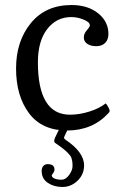

<svg xmlns="http://www.w3.org/2000/svg" viewBox="-20 -510 491 765"><path d="M412 -59Q348 10 247.5 10Q147 10 95.5 -59Q44 -128 44 -237Q44 -346 103 -418Q162 -490 265 -490Q330 -490 371 -457Q412 -424 412 -375Q412 -352 399 -339Q386 -326 363.5 -326Q341 -326 327.5 -335.5Q314 -345 314 -360.5Q314 -376 326 -389.5Q338 -403 338 -409Q338 -422 313 -432Q288 -442 264 -442Q205 -442 168 -394Q131 -346 131 -262Q131 -53 259 -53Q296 -53 336 -65.5Q376 -78 401 -98Q405 -95 411 -84Q417 -73 417 -68.5Q417 -64 412 -59ZM258 108Q248 96 240 89.5Q232 83 229 80.5Q226 78 215.5 70.5Q205 63 200.5 60Q196 57 196 51Q196 45 201 35L232 -29H267Q235 35 235 38.5Q235 42 240 46Q315 96 315 149Q315 185 289 210Q263 235 229 235Q195 235 170.5 218.5Q146 202 146 171Q146 159 152.5 151.5Q159 144 170 144Q197 144 197 165Q197 173 191.5 180Q186 187 186 188Q186 196 196.5 201Q207 206 224.5 206Q242 206 255.5 187Q269 168 269 152.5Q269 137 267.5 130.5Q266 124 264.5 119Q263 114 258 108Z"/></svg>

Font: Esteban
Style: Regular
Weight: 400
Designer: Angelica Diaz Rivera
Foundry: Angelica Diaz Rivera
Version: Version 1.002